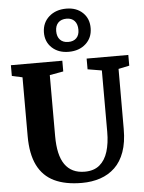

<svg xmlns="http://www.w3.org/2000/svg" viewBox="-67 -1108 875 1168"><g transform="rotate(-5 371.0 -524.0)"><path d="M386 8Q284.5 8 217 -24.5Q149.5 -57 115.2 -126Q81 -195 81 -303.5V-663.5L17 -677.5V-743H331V-677.5L247.5 -662.5V-290Q247.5 -232 257.2 -188.8Q267 -145.5 287.2 -116.5Q307.5 -87.5 337.8 -73Q368 -58.5 408.5 -58.5Q464.5 -58.5 499 -87.2Q533.5 -116 549.5 -167.5Q565.5 -219 565.5 -287.5V-663L479.5 -677.5V-743H734V-677.5L667.5 -663.5L667 -296.5Q667 -215 646.2 -157Q625.5 -99 587.5 -62.8Q549.5 -26.5 498 -9.2Q446.5 8 386 8ZM375 -793.5Q312 -793.5 272.8 -830.2Q233.5 -867 234.5 -925.5Q236 -984 277 -1020.2Q318 -1056.5 382.5 -1056.5Q444.5 -1056.5 482.8 -1019.8Q521 -983 520 -924.5Q519.5 -866.5 479.2 -830Q439 -793.5 375 -793.5ZM377.5 -853.5Q409.5 -853.5 427.2 -871.5Q445 -889.5 445 -922Q445 -957 427.5 -976.2Q410 -995.5 378.5 -995.5Q346 -995.5 327.8 -977Q309.5 -958.5 309.5 -925.5Q309.5 -891.5 327.5 -872.5Q345.5 -853.5 377.5 -853.5Z"/></g></svg>

Font: Merriweather 20pt ExtraBold
Style: Regular
Weight: 800
Version: Version 2.100